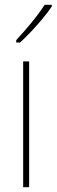

<svg xmlns="http://www.w3.org/2000/svg" viewBox="-20 -784 237 804"><path d="M102 0H77V-527H102ZM197 -757Q181 -733 158 -705.5Q135 -678 110.5 -652Q86 -626 64 -606H48V-616Q82 -653 112.5 -690Q143 -727 167 -764H197Z"/></svg>

Font: Noto Sans Telugu Condensed Thin
Style: Regular
Weight: 100
Width: 3
Designer: Jelle Bosma - Monotype Design Team
Foundry: Monotype Imaging Inc.
Version: Version 2.005; ttfautohint (v1.8.4.7-5d5b)